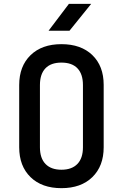

<svg xmlns="http://www.w3.org/2000/svg" viewBox="-20 -970 640 1000"><path d="M300 10Q198 10 139 -47.5Q80 -105 80 -203V-527Q80 -625 139 -682.5Q198 -740 300 -740Q402 -740 461 -683Q520 -626 520 -528V-203Q520 -105 461 -47.5Q402 10 300 10ZM300 -86Q354 -86 383 -116Q412 -146 412 -203V-527Q412 -584 383.5 -614Q355 -644 300 -644Q245 -644 216.5 -614Q188 -584 188 -527V-203Q188 -146 217 -116Q246 -86 300 -86ZM233 -810 339 -950H455L342 -810Z"/></svg>

Font: Tiny SemiBold
Style: Regular
Weight: 600
Designer: Philipp Nurullin, Konstantin Bulenkov
Foundry: JetBrains
Version: Version 2.251; ttfautohint (v1.8.4.7-5d5b)